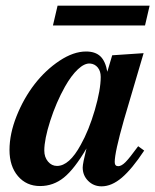

<svg xmlns="http://www.w3.org/2000/svg" viewBox="-20 -637 543 671"><path d="M462.9 -126 483.9 -110.8Q441.4 -46.4 405.8 -16.1Q370.1 14.2 335 14.2Q307.1 14.2 288.1 -4.9Q269 -23.9 269 -51.8Q269 -65.4 282.2 -118.2Q240.2 -46.4 203.4 -16.6Q166.5 13.2 120.1 13.2Q72.3 13.2 42.7 -21.5Q13.2 -56.2 13.2 -112.8Q13.2 -169.4 38.1 -231.7Q63 -293.9 101.3 -343.3Q139.6 -392.6 188.2 -424.8Q236.8 -457 280.8 -457Q313 -457 330.8 -440.2Q348.6 -423.3 355 -386.2L372.1 -443.8L481.9 -451.2L413.1 -217.8Q380.9 -104.5 380.9 -70.8Q380.9 -56.2 393.1 -56.2Q404.3 -56.2 418.5 -70.3Q432.6 -84.5 462.9 -126ZM294.9 -415Q275.4 -416.5 252.2 -394.8Q229 -373 207 -334Q176.3 -279.3 155.5 -214.6Q134.8 -149.9 134.8 -110.8Q134.8 -87.9 147.7 -72.5Q160.6 -57.1 179.2 -57.1Q222.2 -57.1 262.2 -130.9Q290.5 -181.2 311.3 -252.2Q332 -323.2 332 -368.2Q332 -388.2 321.8 -400.9Q311.5 -413.6 294.9 -415ZM502.9 -617.2 486.8 -547.9H165L181.2 -617.2Z"/></svg>

Font: Accordance
Style: Bold-Italic
Weight: 700
Italic angle: -11°
Version: Version 1.2 (build January 31, 2020) Miklal Software Solutio